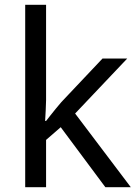

<svg xmlns="http://www.w3.org/2000/svg" viewBox="-20 -780 574 800"><path d="M172 -363Q172 -347 170.5 -321Q169 -295 168 -276H172Q178 -284 190 -299Q202 -314 214.5 -329.5Q227 -345 236 -355L407 -536H510L293 -307L525 0H419L233 -250L172 -197V0H85V-760H172Z"/></svg>

Font: Noto Sans Adlam
Style: Regular
Weight: 400
Designer: Mark Jamra, Neil Patel
Foundry: JamraPatel LLC
Version: Version 3.001